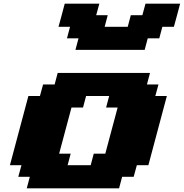

<svg xmlns="http://www.w3.org/2000/svg" viewBox="-20 -1020 996 1040"><path d="M125 0H625L641.6 -62.5H704.1L721.2 -125H783.7Q800.8 -187.5 833.7 -312.5Q866.7 -437.5 883.8 -500H821.3L838.4 -562.5H775.9L792.5 -625H292.5L275.9 -562.5H213.4L196.3 -500H133.8Q117.2 -437.5 83.7 -312.5Q50.3 -187.5 33.7 -125H96.2L79.1 -62.5H141.6ZM471.2 -125H346.2L362.8 -187.5H300.3Q311.5 -229 333.7 -312.3Q356 -395.5 367.2 -437.5H429.7L446.3 -500H571.3L554.7 -437.5H617.2Q606 -396 583.7 -312.5Q561.5 -229 550.3 -187.5H487.8ZM388.7 -750H763.7L780.3 -812.5H842.8L859.4 -875H921.9Q927.7 -896 939 -937.5Q950.2 -979 955.6 -1000H768.1L751 -937.5H688.5L671.9 -875H546.9L563.5 -937.5H501L518.1 -1000H330.6Q325.2 -979 314 -937.3Q302.7 -895.5 296.9 -875H359.4L342.8 -812.5H405.3Z"/></svg>

Font: Faithful 32x
Style: BoldOblique
Weight: 400
Foundry: Faithful Resource Pack
Version: Version 1.0; January 27, 2023